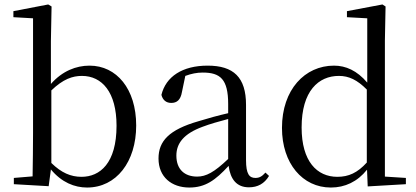

<svg xmlns="http://www.w3.org/2000/svg" viewBox="-20 -825 1864 860"><path d="M370 15C501 15 590 -100 590 -263C590 -427 502 -531 381 -531C321 -531 259 -507 208 -449V-641L211 -796L196 -805L40 -775V-748L128 -743V-229C128 -174 127 -91 126 -35L42 -28V0L198 9L208 -66C256 -8 314 15 370 15ZM210 -420C263 -471 305 -485 347 -485C437 -485 502 -412 502 -262C502 -94 428 -33 345 -33C297 -33 255 -51 210 -95Z M1095 14C1134 14 1164 -2 1185 -37L1169 -52C1153 -34 1141 -28 1124 -28C1097 -28 1082 -45 1082 -108V-355C1082 -479 1026 -531 910 -531C797 -531 723 -482 703 -400C709 -377 724 -364 747 -364C772 -364 789 -377 795 -413L810 -485C837 -495 862 -500 888 -500C967 -500 1002 -470 1002 -359V-318C958 -308 911 -295 869 -282C737 -244 690 -193 690 -115C690 -32 749 15 828 15C900 15 945 -18 1004 -82C1012 -22 1040 14 1095 14ZM1002 -113C939 -53 903 -34 863 -34C807 -34 770 -66 770 -128C770 -183 803 -226 887 -257C921 -270 961 -281 1002 -292Z M1627 10 1798 0V-28L1704 -34V-644L1707 -796L1693 -805L1534 -775V-748L1625 -743V-455C1579 -509 1529 -531 1476 -531C1346 -531 1243 -424 1243 -252C1243 -93 1335 15 1462 15C1525 15 1581 -11 1624 -65ZM1623 -97C1581 -51 1542 -33 1491 -33C1400 -33 1331 -102 1331 -254C1331 -418 1407 -485 1498 -485C1543 -485 1580 -467 1623 -424Z"/></svg>

Font: NameLogos Serif 2
Style: Regular
Weight: 500
Version: Version 0.1